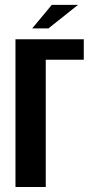

<svg xmlns="http://www.w3.org/2000/svg" viewBox="-20 -748 361 768"><path d="M41.9 0V-591H315.1V-509H163V0ZM108.8 -634.4 187.1 -728.5H292L173.8 -634.4Z"/></svg>

Font: Alumni Sans SC Thin
Style: Regular
Weight: 100
Designer: Robert E. Leuschke
Foundry: Robert E. Leuschke
Version: Version 1.018